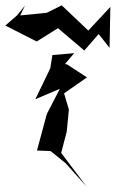

<svg xmlns="http://www.w3.org/2000/svg" viewBox="-41 -651 443 722"><path d="M24 -594 -21 -555 97 -495 177 -545 276 -461 330 -523 371 -471 374 -625 291 -536 191 -631 135 -603 35 -593 53 -630ZM238 -451 156 -444 148 -394 92 -278 184 -317 135 -222 98 -85 149 -83 205 -38 285 51 189 -76 210 -156 218 -239 200 -300 286 -360 211 -409 203 -410Z"/></svg>

Font: Charger Distortion
Style: 2
Weight: 400
Designer: Jasper
Foundry: Cannot Into Space Fonts
Version: Version 0.98